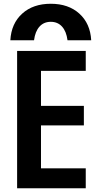

<svg xmlns="http://www.w3.org/2000/svg" viewBox="-20 -1001 540 1021"><path d="M250 -981Q344 -981 402 -928.5Q460 -876 465 -787H339Q333 -834 310 -859.5Q287 -885 250 -885Q213 -885 190 -859.5Q167 -834 161 -787H35Q40 -876 98 -928.5Q156 -981 250 -981ZM71 0V-730H436V-624H198V-438H426V-334H198V-106H436V0Z"/></svg>

Font: M PLUS 1 Code SemiBold
Style: Regular
Weight: 600
Designer: Coji Morishita
Foundry: UNDERFOREST DESIGN
Version: Version 1.005